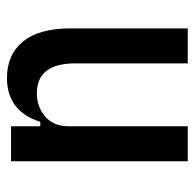

<svg xmlns="http://www.w3.org/2000/svg" viewBox="-24 -536 572 565"><g transform="rotate(90 262.5 -254.0)"><path d="M352 -86H339Q308 12 210 12Q141 12 102.5 -35.5Q64 -83 64 -175V-520H167V-189Q167 -76 255 -76Q295 -76 323.5 -100.5Q352 -125 352 -169V-520H455V0H352Z"/></g></svg>

Font: IBM Plex Sans Cond Medm
Style: Regular
Weight: 500
Width: 3
Designer: Mike Abbink, Paul van der Laan, Pieter van Rosmalen
Foundry: Bold Monday
Version: Version 1.3